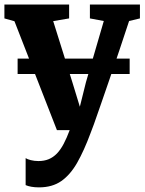

<svg xmlns="http://www.w3.org/2000/svg" viewBox="-20 -576 640 850"><path d="M152.5 253.5Q134 253.5 118.8 250.8Q103.5 248 93.5 243.5V124Q100.5 129 116.5 133Q132.5 137 150 137Q175.5 137 195.5 128.8Q215.5 120.5 231.8 103.8Q248 87 261.8 61Q275.5 35 288.5 0H232L44 -482L-0.5 -494.5V-556H286V-494.5L215.5 -482.5L300.5 -211.5L333.5 -103.5L360.5 -212L439.5 -483L378 -494.5V-556H599.5V-494.5L551.5 -483Q531 -420.5 508.5 -353.5Q486 -286.5 464.5 -224Q443 -161.5 425.2 -110.2Q407.5 -59 395.8 -26.2Q384 6.5 381 13Q352.5 90 322 143.8Q291.5 197.5 251.5 225.5Q211.5 253.5 152.5 253.5ZM554 -316.5V-248.5H58V-316.5Z"/></svg>

Font: Merriweather Light 18pt ExtraBold
Style: Regular
Weight: 800
Version: Version 2.100